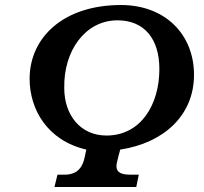

<svg xmlns="http://www.w3.org/2000/svg" viewBox="-20 -745 811 765"><path d="M197 0H523L533 -49H503C469 -49 444 -54 444 -84C444 -92 448 -105 452 -123L459 -149C631 -175 753 -284 753 -447C753 -607 639 -725 462 -725C232 -725 98 -595 98 -431C98 -310 168 -185 324 -149L317 -117C305 -59 268 -49 237 -49H209ZM404 -205C301 -205 236 -286 236 -394C233 -543 320 -664 448 -664C556 -664 615 -589 615 -470C615 -329 542 -205 404 -205Z"/></svg>

Font: Noto Serif Semi
Style: Italic
Weight: 600
Italic angle: -12°
Designer: Monotype Design Team
Foundry: Monotype Imaging Inc.
Version: Version 1.901